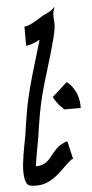

<svg xmlns="http://www.w3.org/2000/svg" viewBox="-54 -767 389 810"><g transform="rotate(-5 141.0 -361.5)"><path d="M67 11Q60 11 54.5 10.5Q49 10 42 9Q17 5 17 -55Q17 -61 17.5 -68Q18 -75 18 -79Q23 -124 31.5 -166Q40 -208 45 -246Q54 -310 65 -357.5Q76 -405 89 -450Q102 -495 118 -548Q123 -565 127 -578Q131 -591 134 -601Q95 -581 77 -581H75V-662H77Q92 -662 129 -684Q140 -690 147 -695Q154 -700 158 -702Q187 -714 197.5 -723.5Q208 -733 209 -734Q208 -732 203.5 -717.5Q199 -703 202 -671Q204 -652 197 -621.5Q190 -591 182 -563.5Q174 -536 171 -525Q153 -466 139.5 -420.5Q126 -375 116.5 -332Q107 -289 99 -235Q93 -191 85 -150Q77 -109 72 -71V-70Q99 -71 114 -81.5Q129 -92 140 -107.5Q151 -123 167 -138.5Q183 -154 211 -164H213L231 -88H229Q219 -84 203.5 -68.5Q188 -53 168 -34.5Q148 -16 123 -2.5Q98 11 67 11ZM210 -299Q210 -303 197.5 -314Q185 -325 168 -355L231 -412Q230 -415 243 -403.5Q256 -392 269 -366Q282 -340 282 -299Z"/></g></svg>

Font: Syne Tactile
Style: Regular
Weight: 400
Designer: Lucas Descroix
Foundry: Bonjour Monde
Version: Version 2.100; ttfautohint (v1.8.3)